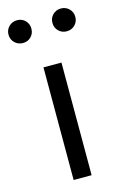

<svg xmlns="http://www.w3.org/2000/svg" viewBox="-134 -814 548 866"><g transform="rotate(-15 140.0 -381.0)"><path d="M38.1 -762.2Q60.5 -762.2 75.7 -746.8Q90.8 -731.4 90.8 -709Q90.8 -686.5 75.7 -671.1Q60.5 -655.8 38.1 -655.8Q15.1 -655.8 -0.5 -671.1Q-16.1 -686.5 -16.1 -709Q-16.1 -731.4 -0.5 -746.8Q15.1 -762.2 38.1 -762.2ZM242.2 -762.2Q265.1 -762.2 280.5 -746.8Q295.9 -731.4 295.9 -709Q295.9 -686.5 280.5 -671.1Q265.1 -655.8 242.2 -655.8Q219.7 -655.8 204.3 -671.1Q189 -686.5 189 -709Q189 -731.4 204.3 -746.8Q219.7 -762.2 242.2 -762.2ZM182.1 -525.9V0H98.1V-525.9Z"/></g></svg>

Font: Fira Sans Book
Style: Regular
Weight: 350
Designer: Carrois Corporate & Edenspiekermann AG
Foundry: Carrois Corporate GbR & Edenspiekermann AG
Version: Version 4.203;PS 004.203;hotconv 1.0.88;makeotf.lib2.5.64775